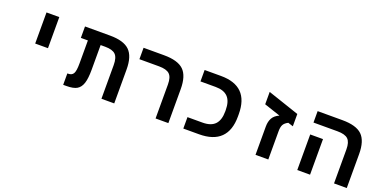

<svg xmlns="http://www.w3.org/2000/svg" viewBox="-23 -1245 3648 1867"><g transform="rotate(20 1800.5 -311.0)"><path d="M233.9 -606H366.2V-284.2H233.9Z M705.1 -487.8H632.3V-606H892.1Q1032.7 -606 1094 -546.6Q1155.3 -487.3 1155.3 -350.1V0H1022.9V-348.1Q1022.9 -426.3 991.2 -457Q959.5 -487.8 884.3 -487.8H836.9V-231.9Q836.9 -142.1 820.8 -92.5Q804.7 -43 768.8 -21.5Q732.9 0 660.2 0H627V-118.2H635.3Q673.3 -118.2 689.2 -144.8Q705.1 -171.4 705.1 -249Z M1715.3 0H1583V-352.1Q1583 -427.7 1550.5 -457.8Q1518.1 -487.8 1441.4 -487.8H1238.3V-606H1449.2Q1593.3 -606 1654.3 -547.1Q1715.3 -488.3 1715.3 -351.1Z M2329.1 -291Q2329.1 -146.5 2254.6 -73.2Q2180.2 0 2032.2 0H1870.1V-118.2H2025.4Q2113.3 -118.2 2154.8 -162.4Q2196.3 -206.5 2196.3 -295.9V-309.1Q2196.3 -399.9 2154.8 -443.8Q2113.3 -487.8 2027.3 -487.8H1870.1V-606H2039.1Q2329.1 -606 2329.1 -315.9Z M2863.3 -512.2V-384.8L2810.5 -401.9Q2776.4 -384.8 2762.9 -361.1Q2749.5 -337.4 2749.5 -292V0H2617.2V-293Q2617.2 -345.7 2637.7 -381.6Q2658.2 -417.5 2705.6 -438L2537.6 -494.1V-622.1Z M3181.6 0H3049.3V-368.2H3181.6ZM3561.5 0H3429.7V-352.1Q3429.7 -426.8 3397.9 -457.3Q3366.2 -487.8 3287.6 -487.8H3039.6V-606H3295.4Q3439.5 -606 3500.5 -546.9Q3561.5 -487.8 3561.5 -351.1Z"/></g></svg>

Font: Liberation Mono
Style: Bold
Weight: 700
Monospace: yes
Designer: Steve Matteson
Foundry: Ascender Corporation
Version: Version 2.1.5